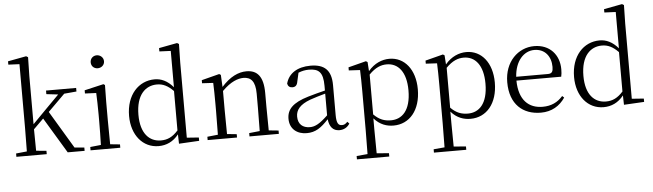

<svg xmlns="http://www.w3.org/2000/svg" viewBox="-58 -1046 5270 1550"><g transform="rotate(-5 2577.0 -271.0)"><path d="M326 -483 421 -472 315 -365 202 -250V-639L205 -793L190 -802L41 -774V-747L131 -743V-227L129 -36L41 -27V0H287V-27L204 -35L202 -209L283 -289L457 0H594V-27L515 -34L333 -338L470 -474L570 -483V-512H326Z M758 -655C787 -655 813 -676 813 -707C813 -738 787 -760 758 -760C728 -760 705 -738 705 -707C705 -676 728 -655 758 -655ZM728 0H883V-27L804 -35L802 -227V-378L804 -515L792 -523L637 -487V-461L728 -457C730 -407 732 -352 732 -285V-227C732 -173 731 -91 729 -36L642 -27V0Z M1358 9 1522 0V-27L1425 -34V-643L1428 -793L1413 -802L1265 -774V-747L1357 -743V-449C1310 -504 1259 -526 1207 -526C1077 -526 976 -420 976 -249C976 -93 1066 14 1193 14C1256 14 1312 -11 1356 -67ZM1355 -99C1310 -49 1269 -30 1216 -30C1122 -30 1052 -100 1052 -251C1052 -414 1129 -483 1222 -483C1270 -483 1310 -464 1355 -418Z M2015 0H2168V-27L2089 -35L2087 -227V-338C2087 -474 2037 -526 1951 -526C1885 -526 1817 -494 1748 -417L1743 -515L1730 -523L1586 -486V-461L1676 -456C1678 -406 1679 -353 1679 -285V-227L1677 -36L1591 -27V0H1829V-27L1751 -35L1749 -227V-384C1819 -455 1879 -475 1922 -475C1982 -475 2018 -440 2018 -339V-227L2016 -36L1930 -27V0Z M2658 13C2693 13 2722 -2 2742 -33L2727 -49C2711 -32 2699 -26 2682 -26C2653 -26 2638 -45 2638 -111V-354C2638 -476 2582 -526 2470 -526C2363 -526 2291 -479 2270 -398C2274 -377 2288 -365 2310 -365C2333 -365 2348 -376 2353 -407L2369 -478C2398 -490 2426 -495 2453 -495C2533 -495 2569 -466 2569 -354V-316C2524 -305 2475 -292 2431 -279C2303 -241 2256 -190 2256 -114C2256 -31 2316 14 2393 14C2465 14 2510 -18 2571 -83C2578 -23 2605 13 2658 13ZM2569 -115C2503 -52 2465 -32 2423 -32C2365 -32 2327 -64 2327 -126C2327 -179 2359 -221 2445 -253C2482 -266 2526 -279 2569 -291Z M3097 14C3226 14 3317 -91 3317 -261C3317 -422 3231 -526 3109 -526C3050 -526 2987 -501 2937 -441L2932 -515L2919 -523L2775 -486V-461L2866 -456C2868 -406 2869 -351 2869 -282V30L2867 225L2778 233V260H3040V233L2941 225L2939 30V-58C2987 -3 3043 14 3097 14ZM2940 -413C2993 -467 3038 -483 3084 -483C3176 -483 3241 -409 3241 -259C3241 -94 3168 -30 3080 -30C3028 -30 2986 -44 2940 -90Z M3721 14C3850 14 3941 -91 3941 -261C3941 -422 3855 -526 3733 -526C3674 -526 3611 -501 3561 -441L3556 -515L3543 -523L3399 -486V-461L3490 -456C3492 -406 3493 -351 3493 -282V30L3491 225L3402 233V260H3664V233L3565 225L3563 30V-58C3611 -3 3667 14 3721 14ZM3564 -413C3617 -467 3662 -483 3708 -483C3800 -483 3865 -409 3865 -259C3865 -94 3792 -30 3704 -30C3652 -30 3610 -44 3564 -90Z M4291 14C4379 14 4444 -26 4488 -91L4473 -105C4431 -57 4379 -32 4309 -32C4197 -32 4118 -102 4116 -261H4479C4483 -277 4485 -297 4485 -321C4485 -438 4409 -526 4283 -526C4152 -526 4041 -420 4041 -254C4041 -74 4146 14 4291 14ZM4117 -292C4125 -418 4195 -495 4281 -495C4367 -495 4416 -431 4416 -346C4416 -309 4407 -292 4374 -292Z M4964 9 5128 0V-27L5031 -34V-643L5034 -793L5019 -802L4871 -774V-747L4963 -743V-449C4916 -504 4865 -526 4813 -526C4683 -526 4582 -420 4582 -249C4582 -93 4672 14 4799 14C4862 14 4918 -11 4962 -67ZM4961 -99C4916 -49 4875 -30 4822 -30C4728 -30 4658 -100 4658 -251C4658 -414 4735 -483 4828 -483C4876 -483 4916 -464 4961 -418Z"/></g></svg>

Font: Noto Serif CJK HK Light
Style: Regular
Weight: 300
Designer: Ryoko NISHIZUKA 西塚涼子 (kana & ideographs); Frank Grießhammer (Latin, Greek & Cyrillic); Wenlong ZHANG 张文龙 (bopomofo); San
Foundry: Adobe
Version: Version 2.001;hotconv 1.1.0;makeotfexe 2.6.0